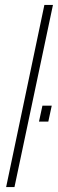

<svg xmlns="http://www.w3.org/2000/svg" viewBox="-20 -763 236 783"><path d="M5 0 161 -743H196L39 0ZM139 -267 153 -332H191L177 -267Z"/></svg>

Font: Saira ExtraCondensed Thin
Style: Italic
Weight: 250
Width: 2
Italic angle: -12°
Designer: Hector Gatti with collaboration of the Omnibus-Type team
Foundry: Omnibus-Type
Version: Version 1.101